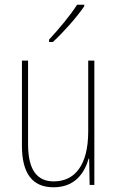

<svg xmlns="http://www.w3.org/2000/svg" viewBox="-20 -784 498 814"><path d="M337 -757V-764H307C275 -715 233 -665 188 -616V-606H204C247 -645 304 -709 337 -757ZM380 -527H354V-227C354 -82 296 -15 208 -15C138 -15 99 -62 99 -173V-527H73V-166C73 -49 117 10 207 10C300 10 339 -53 356 -112H358L360 0H380Z"/></svg>

Font: Noto Sans Thai Cond Thin
Style: Regular
Weight: 100
Width: 3
Designer: Monotype Design Team
Foundry: Monotype Imaging Inc.
Version: Version 2.002